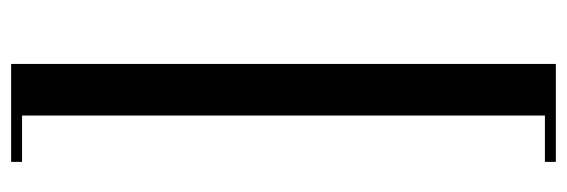

<svg xmlns="http://www.w3.org/2000/svg" viewBox="-348 -464 993 336"><g transform="rotate(-90 148.0 -295.5)"><path d="M32.7 0ZM114.3 -752.9V162.1H33.2V181.2H204.6V-772H33.2V-752.9Z"/></g></svg>

Font: TypoPRO Playfair Display SC
Style: Regular
Weight: 400
Designer: Claus Eggers Sørensen
Foundry: Claus Eggers Sørensen
Version: Version 1.004;PS 001.004;hotconv 1.0.70;makeotf.lib2.5.58329